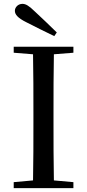

<svg xmlns="http://www.w3.org/2000/svg" viewBox="-20 -974 451 994"><path d="M274 -806C236 -843 198 -880 162 -913C130 -944 114 -954 96 -954C74 -954 57 -937 57 -918C57 -899 72 -881 116 -859C164 -835 212 -810 261 -787ZM51 -701 151 -693C153 -593 153 -493 153 -392V-339C153 -239 153 -138 151 -40L51 -31V0H360V-31L259 -40C257 -140 257 -239 257 -340V-392C257 -493 257 -593 259 -693L360 -701V-732H51Z"/></svg>

Font: Noto Serif TC Medium
Style: Regular
Weight: 500
Designer: Ryoko NISHIZUKA 西塚涼子 (kana & ideographs); Frank Grießhammer (Latin, Greek & Cyrillic); Wenlong ZHANG 张文龙 (bopomofo); San
Foundry: Adobe
Version: Version 2.001;hotconv 1.1.0;makeotfexe 2.6.0